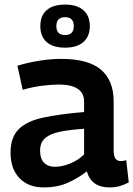

<svg xmlns="http://www.w3.org/2000/svg" viewBox="-20 -808 582 838"><path d="M26 -142Q26 -208 61 -243.5Q96 -279 167.5 -294.5Q239 -310 347 -319V-365Q347 -402 319 -420.5Q291 -439 238 -439Q207 -439 165.5 -434Q124 -429 79 -416L56 -521Q101 -535 152 -543Q203 -551 247 -551Q365 -551 420.5 -504Q476 -457 476 -366V-155Q476 -125 484.5 -115Q493 -105 507 -105Q512 -105 518.5 -106Q525 -107 531 -109L542 -12Q524 -2 503.5 4Q483 10 458 10Q379 10 359 -60Q322 -31 276.5 -10.5Q231 10 170 10Q104 10 65 -30.5Q26 -71 26 -142ZM155 -151Q155 -115 172.5 -97.5Q190 -80 219 -80Q251 -80 286.5 -94.5Q322 -109 347 -134V-246Q287 -242 244 -233.5Q201 -225 178 -206Q155 -187 155 -151ZM264 -600Q211 -600 183.5 -624.5Q156 -649 156 -694Q156 -739 183.5 -763.5Q211 -788 264 -788Q316 -788 344 -763.5Q372 -739 372 -694Q372 -649 344 -624.5Q316 -600 264 -600ZM264 -655Q302 -655 302 -694Q302 -733 264 -733Q226 -733 226 -694Q226 -655 264 -655Z"/></svg>

Font: Georama SemiBold
Style: Regular
Weight: 600
Designer: Jean-Baptiste Levee
Foundry: Production Type
Version: Version 1.000